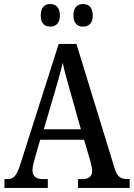

<svg xmlns="http://www.w3.org/2000/svg" viewBox="-20 -932 663 952"><path d="M392 -800C417 -800 440 -814 440 -855C440 -898 417 -912 392 -912C366 -912 344 -898 344 -855C344 -814 366 -800 392 -800ZM229 -800C254 -800 277 -814 277 -855C277 -898 254 -912 229 -912C203 -912 182 -898 182 -855C182 -814 203 -800 229 -800ZM2 0H217V-44H192C157 -44 141 -60 141 -88C141 -104 147 -128 152 -144L179 -239H397L427 -136C432 -118 437 -97 437 -84C437 -58 420 -44 389 -44H367V0H623V-44H613C579 -44 562 -55 549 -95L359 -714H271L82 -121C62 -57 47 -44 16 -44H2ZM197 -291 254 -484C269 -535 282 -581 291 -621C299 -581 313 -532 329 -476L381 -291Z"/></svg>

Font: Noto Serif Bengali Condensed Medium
Style: Regular
Weight: 500
Width: 3
Designer: Juan Bruce, Universal Thirst, Indian Type Foundry and the Monotype Design Team.
Foundry: Monotype Imaging Inc.
Version: Version 2.003